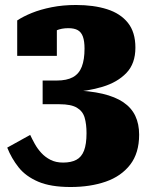

<svg xmlns="http://www.w3.org/2000/svg" viewBox="-20 -676 600 770"><path d="M269 -314 309 -288V-331L260 -306Q332 -310 391.5 -328Q451 -346 487 -383.5Q523 -421 523 -485Q523 -547 493 -584.5Q463 -622 409.5 -639Q356 -656 285 -656Q232 -656 187 -647Q142 -638 107.5 -624Q73 -610 49 -594V-452H208V-579Q196 -578 188.5 -572.5Q181 -567 177.5 -559.5Q174 -552 174.5 -545.5Q175 -539 177 -536Q185 -545 206 -554Q227 -563 254 -563Q278 -563 292 -555Q306 -547 312.5 -529Q319 -511 319 -481Q319 -437 308 -408.5Q297 -380 272.5 -366.5Q248 -353 207 -353H151V-258H219Q265 -258 288.5 -244Q312 -230 319.5 -204Q327 -178 327 -142Q327 -98 317 -72Q307 -46 286 -35Q265 -24 233 -24Q204 -24 182.5 -35Q161 -46 145.5 -63Q130 -80 119.5 -99Q109 -118 101 -135L9 -84Q26 -41 54.5 -5Q83 31 133 52.5Q183 74 263 74Q342 74 404 52.5Q466 31 502 -15.5Q538 -62 538 -136Q538 -179 522.5 -211.5Q507 -244 474.5 -266Q442 -288 391 -300Q340 -312 269 -314Z"/></svg>

Font: Roboto Serif 20pt Black
Style: Regular
Weight: 900
Version: Version 1.008